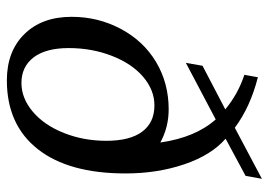

<svg xmlns="http://www.w3.org/2000/svg" viewBox="-128 -616 757 540"><g transform="rotate(90 250.0 -346.5)"><path d="M468.3 -321.3Q468.3 -161.6 399.9 -74.7Q331.5 12.2 206.5 12.2Q125 12.2 76.4 -37.1Q27.8 -86.4 27.8 -169.9Q27.8 -244.6 61.8 -308.3Q95.7 -372.1 155 -407.5Q214.4 -442.9 288.1 -442.9Q338.4 -442.9 381.3 -419.4Q367.2 -518.1 316.4 -575.2L157.2 -491.2L165.5 -538.1L288.1 -602.1Q244.6 -638.2 190.9 -655.8L197.8 -693.8Q281.7 -672.4 339.8 -628.9L483.4 -705.1L475.1 -659.2L370.6 -603Q417 -562.5 442.6 -486.8Q468.3 -411.1 468.3 -321.3ZM276.9 -402.8Q233.9 -402.8 196.8 -371.3Q159.7 -339.8 137.7 -283.4Q115.7 -227.1 115.7 -161.6Q115.7 -97.7 141.8 -63.2Q168 -28.8 213.9 -28.8Q256.8 -28.8 294.7 -60.8Q332.5 -92.8 354.5 -148.2Q376.5 -203.6 376.5 -267.6Q376.5 -334 350.8 -368.4Q325.2 -402.8 276.9 -402.8Z"/></g></svg>

Font: Liberation Serif
Style: Italic
Weight: 400
Italic angle: -16.333°
Designer: Steve Matteson
Foundry: Ascender Corporation
Version: Version 2.1.5